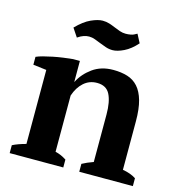

<svg xmlns="http://www.w3.org/2000/svg" viewBox="-107 -821 859 917"><g transform="rotate(15 322.0 -363.0)"><path d="M632 0H367V-39Q380 -46 392.5 -51.5Q405 -57 422 -63V-298Q422 -361 404 -396.5Q386 -432 340 -432Q302 -432 274.5 -407.5Q247 -383 233 -341V-63Q249 -59 261.5 -53.5Q274 -48 288 -39V0H23V-39Q48 -52 89 -63V-429L23 -437V-476Q36 -482 57 -487.5Q78 -493 102.5 -498Q127 -503 152.5 -506.5Q178 -510 199 -512H233V-409H234Q255 -451 297 -481.5Q339 -512 399 -512Q438 -512 469 -502.5Q500 -493 521.5 -469Q543 -445 554.5 -404.5Q566 -364 566 -302V-63Q606 -56 632 -39ZM487 -667Q457 -633 425 -617.5Q393 -602 370 -602Q352 -602 336 -607.5Q320 -613 305 -619Q290 -625 275.5 -630.5Q261 -636 246 -636Q233 -636 219.5 -631.5Q206 -627 190 -616L162 -658Q199 -696 232.5 -711Q266 -726 289 -726Q307 -726 322.5 -721Q338 -716 352 -710Q366 -704 380.5 -699Q395 -694 410 -694Q423 -694 436 -696.5Q449 -699 465 -709Z"/></g></svg>

Font: PTSerif
Style: Bold
Weight: 700
Designer: A.Korolkova, O.Umpeleva, V.Yefimov
Foundry: ParaType Ltd
Version: Version 1.000W OFL; ttfautohint (v1.2) -l 8 -r 50 -G 200 -x 